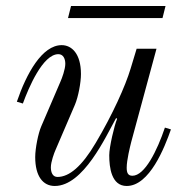

<svg xmlns="http://www.w3.org/2000/svg" viewBox="-20 -606 612 638"><path d="M206 -546H520L530 -586H216ZM36 -268 56 -262C75 -314 122 -426 174 -426C190 -426 197 -411 197 -394C197 -376 186 -346 181 -335L117 -186C107 -163 97 -113 97 -84C97 -20 123 12 162 12C257 12 331 -151 366 -214L369 -211C360 -189 343 -118 343 -90C343 -50 350 12 401 12C477 12 527 -116 548 -176L528 -182C502 -105 461 -22 420 -22C405 -22 401 -32 401 -49C401 -74 412 -118 416 -134L500 -444H434L414 -378C397 -321 354 -225 298 -131C252 -53 210 -18 171 -18C155 -18 149 -33 149 -50C149 -68 160 -98 165 -109L229 -258C240 -284 249 -331 249 -360C249 -428 218 -456 185 -456C120 -456 68 -362 36 -268Z"/></svg>

Font: Old Standard
Style: Italic
Weight: 400
Italic angle: -15.2°
Designer: Alexey Kryukov <alexios@thessalonica.org.ru>
Version: Version 2.0